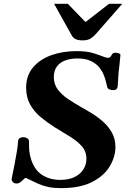

<svg xmlns="http://www.w3.org/2000/svg" viewBox="-20 -977 693 1012"><path d="M41.5 -35.2Q48.8 -70.3 56.2 -107.9Q63.5 -145.5 68.8 -178Q74.2 -210.4 75.2 -230Q75.2 -244.6 84.5 -249.3Q93.8 -253.9 102.1 -253.9Q114.3 -253.9 123.5 -248Q132.8 -242.2 132.8 -233.4Q133.3 -225.1 133.5 -197Q133.8 -168.9 144.5 -135.3Q163.1 -79.1 203.6 -54Q244.1 -28.8 297.4 -28.8Q341.8 -28.8 372.6 -43.7Q403.3 -58.6 419.4 -84Q435.5 -109.4 435.5 -140.1Q435.5 -179.2 410.9 -206.8Q386.2 -234.4 347.4 -257.8Q308.6 -281.2 266.1 -307.6Q228.5 -331.5 194.3 -359.9Q160.2 -388.2 138.9 -426Q117.7 -463.9 117.7 -515.1Q117.7 -578.1 153.6 -621.1Q189.5 -664.1 249.8 -685.8Q310.1 -707.5 382.3 -707.5Q437.5 -707.5 469.7 -697.5Q502 -687.5 530.8 -676.3Q537.6 -673.8 541.7 -673.1Q545.9 -672.4 547.9 -672.4Q559.1 -672.4 563.2 -679.2Q567.4 -686 572.3 -692.6Q577.1 -699.2 588.9 -699.2Q595.7 -699.2 605.7 -696Q615.7 -692.9 614.7 -685.5Q611.3 -648.4 609.1 -629.9Q606.9 -611.3 605.7 -599.9Q604.5 -588.4 603.5 -574Q602.5 -559.6 601.1 -530.8Q600.6 -515.6 595.2 -508.8Q589.8 -502 576.7 -502Q567.4 -502 557.9 -505.4Q548.3 -508.8 545.4 -517.1Q543.5 -523.4 539.8 -540.8Q536.1 -558.1 527.8 -579.8Q519.5 -601.6 503.2 -621.8Q486.8 -642.1 459 -655.5Q431.2 -668.9 388.7 -668.9Q352.1 -668.9 323.7 -658.4Q295.4 -647.9 279.5 -626Q263.7 -604 263.7 -570.3Q263.7 -533.2 284.7 -505.1Q305.7 -477.1 339.1 -454.8Q372.6 -432.6 409.2 -411.6Q436 -397 467 -377.7Q498 -358.4 525.6 -333.5Q553.2 -308.6 570.8 -276.1Q588.4 -243.7 588.4 -202.6Q588.4 -150.9 558.8 -100.8Q529.3 -50.8 466.1 -18.1Q402.8 14.6 302.2 14.6Q263.7 14.6 235.4 8.8Q207 2.9 180.2 -9Q153.3 -21 118.7 -38.1Q114.3 -40.5 110.8 -37.6Q107.4 -34.7 102.5 -29.8Q89.8 -17.1 82.3 -13.4Q74.7 -9.8 68.4 -9.8Q53.2 -9.8 46.6 -18.8Q40 -27.8 41.5 -35.2ZM416 -764.2Q391.1 -764.2 377.9 -771.2Q364.7 -778.3 358.9 -789.1L265.1 -957H337.4L430.7 -860.8L554.7 -957H624.5L481.4 -793.5Q471.2 -782.2 456.3 -773.2Q441.4 -764.2 416 -764.2Z"/></svg>

Font: Gelasio
Style: Bold Italic
Weight: 700
Italic angle: -8.5°
Designer: Eben Sorkin
Foundry: Eben Sorkin
Version: Version 1.008